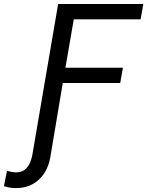

<svg xmlns="http://www.w3.org/2000/svg" viewBox="-111 -731 741 965"><path d="M493.2 -314H204.6L144.5 43.5Q133.8 125 86.2 170.2Q38.6 215.3 -34.7 214.4Q-60.1 214.4 -91.3 204.6L-75.7 127.4Q-49.8 135.3 -29.3 135.3Q36.6 135.3 52.2 43.5L181.2 -710.9H609.4L595.7 -633.8H259.8L217.8 -390.6H506.8Z"/></svg>

Font: Roboto
Style: Italic
Weight: 400
Italic angle: -12°
Designer: Google
Version: Version 2.134; 2016; ttfautohint (v1.6)